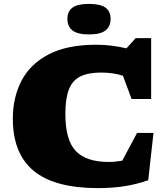

<svg xmlns="http://www.w3.org/2000/svg" viewBox="-20 -952 858 987"><path d="M538.5 -119.5Q572 -119.5 608.5 -126L684.5 -268.5H769L742 -25.5Q680 -4 618 5.5Q556 15 483.5 15Q261 15 153.5 -73.5Q46 -162 46 -342Q46 -452 91 -537.8Q136 -623.5 230.8 -672.8Q325.5 -722 474.5 -722Q551.5 -722 630 -703.5L677.5 -756H757V-443H656.5L612 -562.5Q563 -579 499 -579Q434 -579 393.5 -559.2Q353 -539.5 334.5 -493Q316 -446.5 316 -366Q316 -231.5 369.8 -175.5Q423.5 -119.5 538.5 -119.5ZM437.5 -775Q379.5 -775 353 -795.2Q326.5 -815.5 326.5 -855Q326.5 -894 353 -913Q379.5 -932 437.5 -932Q495.5 -932 522 -913Q548.5 -894 548.5 -855Q548.5 -815.5 522 -795.2Q495.5 -775 437.5 -775Z"/></svg>

Font: Newsreader Caption ExtraBold
Style: Regular
Weight: 800
Designer: Hugues Gentile
Foundry: Production Type
Version: Version 1.001